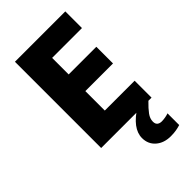

<svg xmlns="http://www.w3.org/2000/svg" viewBox="-284 -799 1124 1124"><g transform="rotate(-45 277.5 -237.0)"><path d="M501 0H84V-714H501V-576H254V-439H483V-301H254V-140H501ZM407 105Q407 124 417.5 132.5Q428 141 445 141Q460 141 476 138Q492 135 502 131V228Q486 233 466.5 236.5Q447 240 422 240Q365 240 329.5 209Q294 178 294 128Q294 49 406 -21L475 0Q442 32 424.5 56Q407 80 407 105Z"/></g></svg>

Font: Noto Sans Myanmar ExtraBold
Style: Regular
Weight: 800
Designer: Monotype Design Team
Foundry: Monotype Imaging Inc.
Version: Version 2.107; ttfautohint (v1.8.4.7-5d5b)